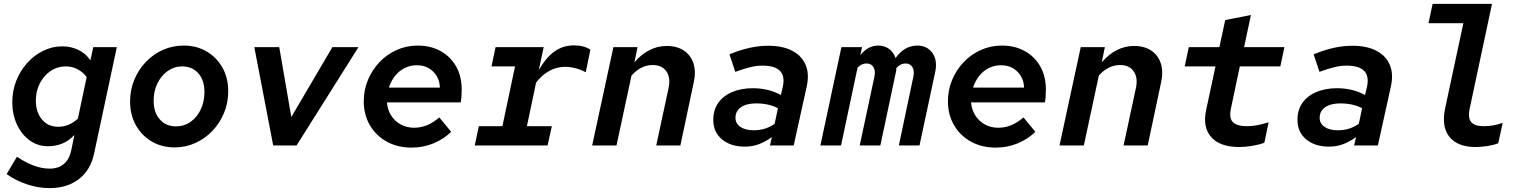

<svg xmlns="http://www.w3.org/2000/svg" viewBox="-20 -747 7840 986"><path d="M235 219Q176 219 118 199.5Q60 180 14 147L67 58Q110 87 152.5 103Q195 119 235 119Q280 119 308 95Q336 71 346 25L362 -54Q333 -23 299 -9.5Q265 4 227 4Q174 4 132.5 -26Q91 -56 67 -107.5Q43 -159 43 -222Q43 -280 63.5 -332Q84 -384 119.5 -423.5Q155 -463 201.5 -486Q248 -509 300 -509Q345 -509 383 -490.5Q421 -472 444 -437L459 -505H580L464 38Q446 126 385.5 172.5Q325 219 235 219ZM280 -96Q335 -96 380 -138L425 -351Q407 -376 379 -391Q351 -406 318 -406Q275 -406 240 -382.5Q205 -359 184.5 -319Q164 -279 164 -230Q164 -172 195 -134Q226 -96 280 -96Z M877 10Q811 10 759 -20.5Q707 -51 677.5 -104.5Q648 -158 648 -226Q648 -285 669.5 -337Q691 -389 728.5 -428.5Q766 -468 816 -490.5Q866 -513 923 -513Q990 -513 1041.5 -482.5Q1093 -452 1122.5 -399.5Q1152 -347 1152 -278Q1152 -219 1130.5 -167Q1109 -115 1071 -75Q1033 -35 983 -12.5Q933 10 877 10ZM884 -98Q926 -98 959 -121.5Q992 -145 1011 -185Q1030 -225 1030 -275Q1030 -334 999 -370Q968 -406 915 -406Q875 -406 841.5 -382.5Q808 -359 788.5 -319Q769 -279 769 -230Q769 -170 800.5 -134Q832 -98 884 -98Z M1383 0 1286 -505H1414L1476 -146L1687 -505H1821L1503 0Z M2093 11Q2022 11 1966.5 -19.5Q1911 -50 1879.5 -104Q1848 -158 1848 -227Q1848 -285 1869.5 -336.5Q1891 -388 1929 -428Q1967 -468 2017.5 -490.5Q2068 -513 2125 -513Q2192 -513 2243 -484.5Q2294 -456 2322.5 -405.5Q2351 -355 2351 -288Q2351 -269 2350 -253Q2349 -237 2346 -221H1967Q1970 -183 1989 -153.5Q2008 -124 2038.5 -107.5Q2069 -91 2106 -91Q2142 -91 2174 -104.5Q2206 -118 2236 -144L2297 -70Q2258 -32 2205.5 -10.5Q2153 11 2093 11ZM1977 -297H2239Q2238 -332 2222 -357.5Q2206 -383 2180.5 -397.5Q2155 -412 2120 -412Q2087 -412 2058 -397.5Q2029 -383 2008.5 -357Q1988 -331 1977 -297Z M2418 0 2439 -99H2560L2625 -406H2504L2525 -505H2772L2747 -387Q2784 -452 2828 -483Q2872 -514 2927 -514Q2953 -514 2974 -508.5Q2995 -503 3012 -492L2988 -376Q2974 -384 2955.5 -390.5Q2937 -397 2918 -400.5Q2899 -404 2884 -404Q2840 -404 2802 -383.5Q2764 -363 2733 -323L2686 -99H2814L2792 0Z M3021 0 3130 -505H3254L3238 -427Q3273 -468 3315 -489.5Q3357 -511 3404 -511Q3457 -511 3492.5 -487Q3528 -463 3541.5 -420.5Q3555 -378 3542 -321L3474 0H3350L3413 -293Q3425 -347 3402.5 -380Q3380 -413 3332 -413Q3271 -413 3223 -359L3146 0Z M3806 6Q3732 6 3687.5 -31.5Q3643 -69 3643 -131Q3643 -182 3668 -218Q3693 -254 3739 -274Q3785 -294 3847 -294Q3886 -294 3923 -285Q3960 -276 3990 -259L4000 -301Q4012 -356 3985.5 -383Q3959 -410 3895 -410Q3866 -410 3832.5 -402Q3799 -394 3756 -378L3726 -468Q3782 -491 3830.5 -501.5Q3879 -512 3925 -512Q3999 -512 4048 -486.5Q4097 -461 4117 -414.5Q4137 -368 4123 -304L4056 0H3934L3944 -43Q3907 -17 3874.5 -5.5Q3842 6 3806 6ZM3757 -142Q3757 -113 3782 -95.5Q3807 -78 3851 -78Q3881 -78 3907 -86Q3933 -94 3958 -111L3975 -191Q3953 -203 3925 -209.5Q3897 -216 3863 -216Q3814 -216 3785.5 -196.5Q3757 -177 3757 -142Z M4193 0 4301 -505H4407L4398 -464Q4438 -513 4489 -513Q4522 -513 4545.5 -496Q4569 -479 4579 -449Q4602 -481 4630 -497Q4658 -513 4690 -513Q4741 -513 4768 -475.5Q4795 -438 4783 -379L4702 0H4596L4670 -351Q4677 -382 4666 -401.5Q4655 -421 4631 -421Q4603 -421 4583 -397Q4583 -392 4582.5 -385.5Q4582 -379 4580 -373L4501 0H4395L4470 -351Q4477 -382 4466 -401.5Q4455 -421 4430 -421Q4417 -421 4406 -416Q4395 -411 4384 -400L4299 0Z M5093 11Q5022 11 4966.5 -19.5Q4911 -50 4879.5 -104Q4848 -158 4848 -227Q4848 -285 4869.5 -336.5Q4891 -388 4929 -428Q4967 -468 5017.5 -490.5Q5068 -513 5125 -513Q5192 -513 5243 -484.5Q5294 -456 5322.5 -405.5Q5351 -355 5351 -288Q5351 -269 5350 -253Q5349 -237 5346 -221H4967Q4970 -183 4989 -153.5Q5008 -124 5038.5 -107.5Q5069 -91 5106 -91Q5142 -91 5174 -104.5Q5206 -118 5236 -144L5297 -70Q5258 -32 5205.5 -10.5Q5153 11 5093 11ZM4977 -297H5239Q5238 -332 5222 -357.5Q5206 -383 5180.5 -397.5Q5155 -412 5120 -412Q5087 -412 5058 -397.5Q5029 -383 5008.5 -357Q4988 -331 4977 -297Z M5421 0 5530 -505H5654L5638 -427Q5673 -468 5715 -489.5Q5757 -511 5804 -511Q5857 -511 5892.5 -487Q5928 -463 5941.5 -420.5Q5955 -378 5942 -321L5874 0H5750L5813 -293Q5825 -347 5802.5 -380Q5780 -413 5732 -413Q5671 -413 5623 -359L5546 0Z M6344 8Q6245 8 6200 -43Q6155 -94 6174 -182L6222 -406H6064L6085 -505H6242L6272 -644L6404 -670L6369 -505H6576L6555 -406H6347L6301 -188Q6291 -139 6312 -119Q6333 -99 6384 -99Q6409 -99 6436.5 -104Q6464 -109 6495 -119L6473 -14Q6447 -4 6411 2Q6375 8 6344 8Z M6806 6Q6732 6 6687.5 -31.5Q6643 -69 6643 -131Q6643 -182 6668 -218Q6693 -254 6739 -274Q6785 -294 6847 -294Q6886 -294 6923 -285Q6960 -276 6990 -259L7000 -301Q7012 -356 6985.5 -383Q6959 -410 6895 -410Q6866 -410 6832.5 -402Q6799 -394 6756 -378L6726 -468Q6782 -491 6830.5 -501.5Q6879 -512 6925 -512Q6999 -512 7048 -486.5Q7097 -461 7117 -414.5Q7137 -368 7123 -304L7056 0H6934L6944 -43Q6907 -17 6874.5 -5.5Q6842 6 6806 6ZM6757 -142Q6757 -113 6782 -95.5Q6807 -78 6851 -78Q6881 -78 6907 -86Q6933 -94 6958 -111L6975 -191Q6953 -203 6925 -209.5Q6897 -216 6863 -216Q6814 -216 6785.5 -196.5Q6757 -177 6757 -142Z M7558 8Q7466 8 7423.5 -44Q7381 -96 7402 -194L7495 -628H7316L7337 -727H7642L7528 -192Q7517 -142 7535 -120.5Q7553 -99 7597 -99Q7621 -99 7644.5 -102.5Q7668 -106 7697 -116L7674 -11Q7650 -2 7618.5 3Q7587 8 7558 8Z"/></svg>

Font: Red Hat Mono SemiBold
Style: Italic
Weight: 600
Italic angle: -12°
Monospace: yes
Designer: Pentagram, MCKL
Foundry: MCKL
Version: Version 1.030